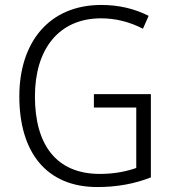

<svg xmlns="http://www.w3.org/2000/svg" viewBox="-20 -745 698 775"><path d="M359 -365V-311H530V-67C490 -53 442 -43 383 -43C207 -43 121 -161 121 -356C121 -546 217 -671 388 -671C446 -671 503 -657 557 -629L580 -681C523 -710 459 -725 389 -725C177 -725 58 -573 58 -356C58 -133 165 10 373 10C452 10 523 -3 589 -29V-365Z"/></svg>

Font: Noto Sans Bengali SemiCondensed Light
Style: Regular
Weight: 300
Width: 4
Designer: Joana Ranito - Universal Thirst; Jelle Bosma - Monotype Design Team
Foundry: Universal Thirst ehf.
Version: Version 3.000